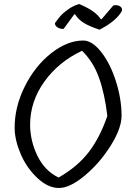

<svg xmlns="http://www.w3.org/2000/svg" viewBox="-20 -937 647 957"><path d="M374 -917Q455 -884 482 -842L486 -841L545 -910Q566 -914 579 -905Q592 -896 587 -881Q558 -831 476 -789Q425 -806 397.5 -823Q370 -840 354 -866L349 -864L297 -793Q279 -792 266 -801Q253 -810 254 -822Q269 -843 281 -857Q293 -871 318.5 -889.5Q344 -908 374 -917ZM515 -359Q502 -470 473.5 -549.5Q445 -629 389 -684Q272 -629 201 -530Q130 -431 130 -314Q131 -232 167.5 -158.5Q204 -85 272 -52Q369 -108 424 -181Q479 -254 515 -359ZM395 -735Q439 -735 483.5 -679Q528 -623 556.5 -536Q585 -449 586 -363Q587 -300 533 -213Q479 -126 404 -63Q329 0 274 0Q219 0 166 -50Q113 -100 83.5 -168.5Q54 -237 53 -297Q52 -403 103.5 -506Q155 -609 235.5 -672Q316 -735 395 -735Z"/></svg>

Font: Tillana
Style: Regular
Weight: 400
Designer: Lipi Raval (Devanagari, Latin), Jonny Pinhorn (Latin)
Foundry: Indian Type Foundry
Version: Version 2.002;PS 1.0;hotconv 1.0.79;makeotf.lib2.5.61930; tt